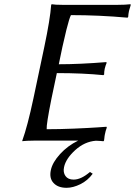

<svg xmlns="http://www.w3.org/2000/svg" viewBox="-20 -668 641 912"><path d="M296.4 224.1Q255.4 224.1 234.4 201.2Q212.9 178.7 221.7 139.2Q229.5 103 265.6 63.5Q301.3 24.4 351.1 0H139.2Q123.5 0 110.4 0.7Q97.2 1.5 91.8 2L86.4 2.9L85.9 0Q110.4 -67.4 138.7 -200.2L190.4 -444.8Q218.3 -577.1 223.1 -645L225.6 -647.9Q241.7 -645 275.9 -645H539.1Q574.7 -645 599.6 -647.9L601.1 -645L597.7 -632.8Q595.7 -626 594.2 -621.6Q592.8 -617.2 592.3 -613.8Q589.8 -602.5 588.9 -587.9L585.9 -584Q450.2 -596.2 316.9 -596.2Q309.1 -581.1 295.4 -526.4Q282.7 -474.1 276.4 -444.8L259.3 -362.8Q358.4 -362.8 484.4 -373L486.8 -370.1Q481 -356.4 477.5 -341.8Q474.6 -328.6 474.6 -314L471.2 -311Q375 -320.8 250 -320.8L224.6 -200.2Q199.7 -76.2 201.7 -54.2Q261.2 -54.2 332 -57.1Q402.3 -60.1 444.3 -63L485.8 -65.9L487.3 -62Q481.4 -46.9 478 -28.8Q477.1 -24.4 476.6 -20.5Q476.1 -16.6 475.6 -11Q475.1 -5.4 474.1 0L471.2 2.9Q461.4 1.5 435.5 0.5Q382.3 4.4 337.4 44.9Q292.5 85.9 284.2 126Q278.8 150.9 291 168Q303.2 185.1 329.6 185.1Q365.2 185.1 407.2 148.9L420.4 157.2Q396.5 189.9 361.6 207Q326.7 224.1 296.4 224.1Z"/></svg>

Font: Linux Biolinum G
Style: Italic
Weight: 400
Italic angle: -12°
Designer: Philipp H. Poll
Foundry: Philipp H. Poll
Version: Version 0.5.1